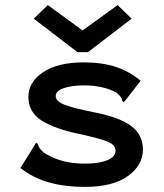

<svg xmlns="http://www.w3.org/2000/svg" viewBox="-20 -720 640 751"><path d="M311 11Q234 11 171.5 -6.5Q109 -24 60 -63L116 -153L121 -162L128 -157Q130 -149 134 -142Q138 -135 150 -124Q180 -104 219.5 -92Q259 -80 313 -80Q368 -80 400 -93.5Q432 -107 432 -130Q432 -153 402 -165.5Q372 -178 295 -195Q196 -215 143.5 -248Q91 -281 91 -341Q91 -399 148.5 -437.5Q206 -476 307 -476Q379 -476 432.5 -458.5Q486 -441 530 -404L471 -328L464 -320L458 -326Q457 -334 452.5 -340.5Q448 -347 436 -357Q410 -372 377.5 -379Q345 -386 309 -386Q262 -386 230 -375.5Q198 -365 198 -344Q198 -324 232 -310.5Q266 -297 347 -281Q449 -261 494 -226.5Q539 -192 539 -135Q539 -74 480.5 -31.5Q422 11 311 11ZM167 -700 303 -601 440 -700 495 -647 324 -516H283L112 -647Z"/></svg>

Font: Inconsolata Expanded Bold
Style: Regular
Weight: 700
Width: 7
Monospace: yes
Designer: Raph Levien, Cyreal, Brenton Simpson
Foundry: Raph Levien, Cyreal, Google
Version: Version 3.001; ttfautohint (v1.8.2.53-6de2)